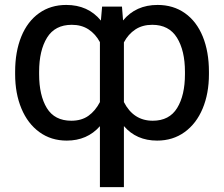

<svg xmlns="http://www.w3.org/2000/svg" viewBox="-20 -557 903 774"><path d="M382.8 -48.3Q331.5 9.8 249 9.8Q186 9.8 138.9 -24.4Q91.8 -58.6 66.4 -119.4Q41 -180.2 41 -257.8V-267.6Q41 -348.6 65.9 -409.7Q90.8 -470.7 137.5 -503.9Q184.1 -537.1 247.1 -537.1Q335 -537.1 386.7 -474.1L391.6 -530.3H471.7L476.1 -474.6Q527.8 -537.1 615.2 -537.1Q678.7 -537.1 725.6 -503.9Q772.5 -470.7 797.4 -409.7Q822.3 -348.6 822.3 -267.6V-257.8Q822.3 -180.2 796.9 -119.4Q771.5 -58.6 724.1 -24.4Q676.8 9.8 613.3 9.8Q529.8 9.8 479.5 -48.8V197.3H382.8ZM267.6 -70.3Q308.6 -70.3 336.4 -90.1Q364.3 -109.9 382.8 -145.5V-387.2Q365.2 -419.9 336.9 -438.5Q308.6 -457 269.5 -457Q201.7 -457 169.7 -405.3Q137.7 -353.5 137.7 -267.6V-257.8Q137.7 -172.4 168.9 -121.3Q200.2 -70.3 267.6 -70.3ZM593.8 -457Q554.2 -457 525.6 -438.2Q497.1 -419.4 479.5 -386.2V-145.5Q518.1 -70.3 595.7 -70.3Q662.6 -70.3 694.1 -121.6Q725.6 -172.9 725.6 -257.8V-267.6Q725.6 -353 693.4 -405Q661.1 -457 593.8 -457Z"/></svg>

Font: Pretendard
Style: Regular
Weight: 400
Designer: Base glyphs from Inter by Rasmus Andersson; Hangeul glyphs from Noto Sans CJK(Source Han Sans) by Jang Soo-young and Kan
Foundry: Kil Hyung-jin
Version: Version 1.309